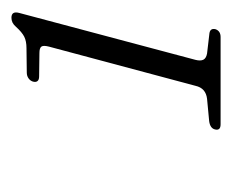

<svg xmlns="http://www.w3.org/2000/svg" viewBox="-54 -698 388 319"><g transform="rotate(-90 139.5 -538.0)"><path d="M172.5 -666.5 211.5 -666Q219.5 -666 222 -662.8Q224.5 -659.5 222 -650L157 -407Q155 -398 149.5 -393.2Q144 -388.5 135.5 -387.5L98.5 -384Q86.5 -382.5 84.5 -374.5Q82 -365 93 -365H238Q248 -365 251 -373.5Q253 -382 244.5 -383.5L210.5 -387.5Q202.5 -389 200.2 -393.8Q198 -398.5 200 -406.5L278 -699.5Q281.5 -712.5 270 -712.5Q266 -712.5 262.2 -710.8Q258.5 -709 255 -705Q246 -695 238.5 -691.2Q231 -687.5 219.5 -687.5L179 -687Q173.5 -687 169.5 -684.2Q165.5 -681.5 164 -677Q162.5 -672 164.8 -669.2Q167 -666.5 172.5 -666.5Z"/></g></svg>

Font: Fraunces 72pt Soft Wonky ExtraLight
Style: Italic
Weight: 250
Italic angle: -16°
Version: Version 1.000;[b76b70a41]